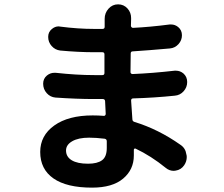

<svg xmlns="http://www.w3.org/2000/svg" viewBox="-20 -820 1040 893"><path d="M476.6 -131.8Q476.6 -150.4 476.6 -163.1Q476.6 -172.9 466.8 -174.8Q426.8 -179.7 394.5 -179.7Q344.7 -179.7 315.9 -163.1Q287.1 -146.5 287.1 -120.1Q287.1 -90.8 313.5 -74.7Q339.8 -58.6 389.6 -58.6Q432.6 -58.6 454.6 -74.7Q476.6 -90.8 476.6 -131.8ZM819.3 -146.5Q842.8 -130.9 846.7 -102.5Q848.6 -96.7 848.6 -89.8Q848.6 -69.3 836.9 -51.8Q822.3 -30.3 796.9 -26.4Q793 -25.4 788.1 -25.4Q767.6 -25.4 751 -39.1Q682.6 -94.7 610.4 -128.9Q607.4 -129.9 605 -128.4Q602.5 -127 602.5 -123Q602.5 -113.3 602.5 -96.7Q602.5 -31.2 552.7 10.7Q502.9 52.7 408.2 52.7Q290 52.7 228.5 9.8Q167 -33.2 167 -113.3Q167 -189.5 232.4 -236.3Q297.9 -283.2 411.1 -283.2Q437.5 -283.2 461.9 -281.2Q465.8 -280.3 468.8 -283.2Q471.7 -286.1 471.7 -290L468.8 -349.6Q467.8 -359.4 458 -359.4H417Q336.9 -359.4 238.3 -366.2Q213.9 -368.2 197.3 -386.7Q180.7 -405.3 180.7 -430.7Q180.7 -454.1 198.2 -468.8Q213.9 -481.4 232.4 -481.4Q236.3 -481.4 239.3 -481.4Q335.9 -470.7 418.9 -470.7H456.1Q465.8 -470.7 465.8 -480.5V-567.4Q465.8 -577.1 456.1 -577.1H418.9Q344.7 -577.1 259.8 -585Q236.3 -587.9 220.2 -606Q204.1 -624 204.1 -648.4Q204.1 -670.9 220.7 -684.6Q235.4 -697.3 252.9 -697.3Q255.9 -697.3 259.8 -696.3Q342.8 -685.5 418 -685.5H457Q466.8 -685.5 466.8 -695.3V-732.4Q466.8 -759.8 484.9 -779.8Q502.9 -799.8 529.3 -799.8Q555.7 -799.8 573.2 -780.3Q589.8 -761.7 589.8 -736.3Q589.8 -735.4 589.8 -730.5Q589.8 -725.6 589.4 -715.3Q588.9 -705.1 588.9 -700.2Q588.9 -696.3 591.8 -693.4Q594.7 -690.4 598.6 -690.4Q677.7 -694.3 768.6 -706.1Q772.5 -706.1 776.4 -706.1Q793.9 -706.1 808.6 -694.3Q826.2 -679.7 826.2 -656.2Q826.2 -632.8 810.5 -615.2Q793.9 -596.7 770.5 -594.7Q671.9 -585.9 597.7 -581.1Q587.9 -581.1 587.9 -571.3L586.9 -484.4Q586.9 -480.5 589.8 -478Q592.8 -475.6 596.7 -475.6Q689.5 -479.5 792 -491.2Q794.9 -491.2 798.8 -491.2Q817.4 -491.2 833 -478.5Q850.6 -462.9 850.6 -438.5Q850.6 -414.1 834 -395.5Q817.4 -377 793 -375Q698.2 -365.2 599.6 -362.3Q589.8 -362.3 589.8 -352.5Q590.8 -342.8 595.7 -265.6Q595.7 -255.9 605.5 -252.9Q716.8 -218.8 819.3 -146.5Z"/></svg>

Font: Gen Jyuu GothicX Bold
Style: Bold
Weight: 700
Designer: Ryoko NISHIZUKA (kana &amp; ideographs); Paul D. Hunt (Latin, Greek &amp; Cyrillic); Wenlong ZHANG (bopomofo); Sandoll C
Version: Version 1.058.20140828